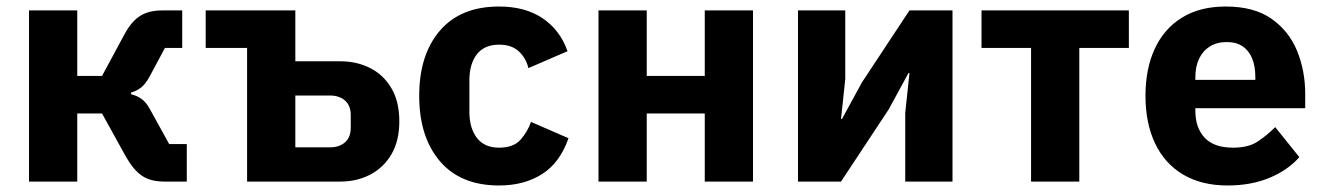

<svg xmlns="http://www.w3.org/2000/svg" viewBox="-20 -557 4060 589"><path d="M69 0V-525H217V-324H293L362 -452Q383 -491 409.5 -508Q436 -525 478 -525H539V-410H486L441 -326Q428 -301 414 -289.5Q400 -278 382 -273V-268Q399 -264 413.5 -254Q428 -244 440 -222L499 -115H553V0H484Q442 0 416 -17.5Q390 -35 367 -75L293 -209H217V0Z M738 0V-410H611V-525H886V-369H1024Q1075 -369 1116 -348Q1157 -327 1181 -286Q1205 -245 1205 -185Q1205 -125 1181 -84Q1157 -43 1116 -21.5Q1075 0 1024 0ZM886 -105H992Q1021 -105 1038.5 -120.5Q1056 -136 1056 -165V-204Q1056 -233 1038.5 -248.5Q1021 -264 992 -264H886Z M1511 12Q1393 12 1329.5 -62.5Q1266 -137 1266 -263Q1266 -389 1329.5 -463Q1393 -537 1511 -537Q1591 -537 1644.5 -501Q1698 -465 1721 -400L1601 -348Q1594 -378 1572 -399Q1550 -420 1511 -420Q1466 -420 1443 -390.5Q1420 -361 1420 -311V-213Q1420 -164 1443 -134Q1466 -104 1511 -104Q1555 -104 1576.5 -128Q1598 -152 1609 -183L1724 -133Q1698 -58 1643 -23Q1588 12 1511 12Z M1816 0V-525H1964V-324H2142V-525H2290V0H2142V-209H1964V0Z M2428 0V-525H2573V-314L2560 -192H2563L2624 -304L2770 -525H2902V0H2757V-211L2770 -333H2767L2706 -221L2560 0Z M3143 0V-410H2991V-525H3443V-410H3291V0Z M3746 12Q3666 12 3609.5 -21.5Q3553 -55 3523.5 -117Q3494 -179 3494 -263Q3494 -346 3522.5 -407.5Q3551 -469 3606 -503Q3661 -537 3740 -537Q3827 -537 3880.5 -499.5Q3934 -462 3959 -401Q3984 -340 3984 -269V-225H3647V-217Q3647 -165 3675.5 -134.5Q3704 -104 3763 -104Q3810 -104 3838.5 -123Q3867 -142 3892 -167L3966 -75Q3931 -35 3874.5 -11.5Q3818 12 3746 12ZM3743 -428Q3713 -428 3691.5 -414.5Q3670 -401 3658.5 -377Q3647 -353 3647 -320V-312H3831V-321Q3831 -353 3821.5 -377Q3812 -401 3792.5 -414.5Q3773 -428 3743 -428Z"/></svg>

Font: IBM Plex Sans Var
Style: Regular
Weight: 400
Designer: Mike Abbink, Paul van der Laan, Pieter van Rosmalen
Foundry: Bold Monday
Version: Version 3.000